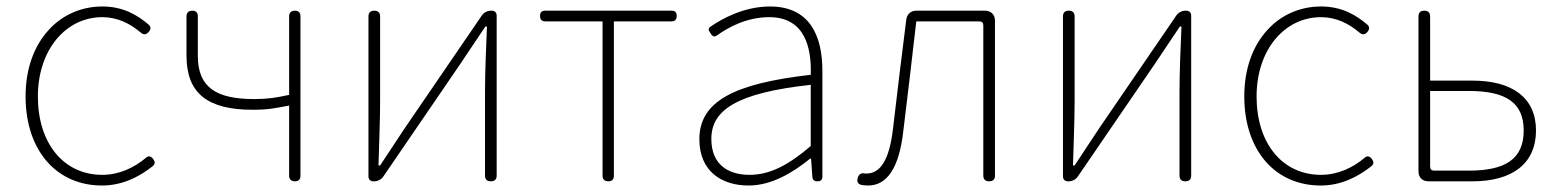

<svg xmlns="http://www.w3.org/2000/svg" viewBox="-20 -560 4814 593"><path d="M127 -59C169 -12 228 13 295 13C357 13 409 -13 452 -47C460 -54 459 -61 453 -69C446 -78 438 -80 430 -72C394 -42 348 -20 296 -20C176 -20 97 -118 97 -262C97 -407 184 -507 296 -507C343 -507 382 -487 414 -460C423 -452 431 -452 439 -461C446 -469 447 -477 439 -484C405 -513 361 -540 296 -540C233 -540 173 -515 130 -467C87 -420 59 -351 59 -262C59 -175 85 -106 127 -59Z M908 -395V-510C908 -521 902 -527 891 -527C880 -527 873 -521 873 -510V-267C833 -258 804 -254 766 -254C646 -254 591 -291 591 -388V-510C591 -521 585 -527 574 -527C563 -527 556 -521 556 -510V-388C556 -271 622 -221 760 -221C811 -221 829 -226 873 -234V-17C873 -6 880 0 891 0C902 0 908 -6 908 -17V-263Z M1118 -263V-15C1118 -6 1124 0 1133 0H1136C1147 0 1158 -6 1164 -15L1402 -363C1424 -396 1457 -445 1479 -478H1484C1481 -407 1478 -336 1478 -277V-18C1478 -6 1484 0 1496 0C1508 0 1514 -6 1514 -18V-263V-512C1514 -521 1508 -527 1499 -527H1496C1485 -527 1474 -521 1468 -512L1230 -164C1208 -131 1176 -82 1154 -49H1149C1151 -120 1154 -191 1154 -249V-509C1154 -521 1148 -527 1136 -527C1124 -527 1118 -521 1118 -509Z M1841 -247V-17C1841 -6 1848 0 1859 0C1870 0 1876 -6 1876 -17V-494H2054C2065 -494 2070 -500 2070 -511C2070 -522 2065 -527 2054 -527H1859H1664C1653 -527 1648 -522 1648 -511C1648 -500 1653 -494 1664 -494H1841Z M2520 -255V-341C2520 -448 2482 -540 2358 -540C2279 -540 2211 -503 2175 -478C2166 -472 2168 -467 2174 -458C2180 -448 2185 -444 2195 -451C2231 -477 2288 -507 2356 -507C2465 -507 2487 -414 2484 -329C2247 -302 2140 -247 2140 -130C2140 -30 2210 13 2292 13C2362 13 2428 -26 2482 -70H2485L2489 -14C2490 -4 2495 0 2505 0C2515 0 2520 -5 2520 -15V-170ZM2484 -250V-203V-109C2415 -50 2358 -20 2295 -20C2231 -20 2177 -50 2177 -131C2177 -220 2255 -273 2484 -298Z M3053 -263V-496C3053 -515 3041 -527 3022 -527H2917H2810C2793 -527 2781 -516 2779 -499C2765 -387 2751 -275 2738 -162C2727 -68 2700 -24 2656 -24C2655 -24 2653 -24 2652 -24C2640 -27 2632 -22 2629 -10C2626 1 2629 8 2640 11C2646 12 2652 13 2661 13C2719 13 2757 -40 2770 -156C2784 -270 2797 -381 2810 -494H3004C3013 -494 3017 -490 3017 -481V-18C3017 -6 3023 0 3035 0C3047 0 3053 -6 3053 -18V-263Z M3263 -263V-15C3263 -6 3269 0 3278 0H3281C3292 0 3303 -6 3309 -15L3547 -363C3569 -396 3602 -445 3624 -478H3629C3626 -407 3623 -336 3623 -277V-18C3623 -6 3629 0 3641 0C3653 0 3659 -6 3659 -18V-263V-512C3659 -521 3653 -527 3644 -527H3641C3630 -527 3619 -521 3613 -512L3375 -164C3353 -131 3321 -82 3299 -49H3294C3296 -120 3299 -191 3299 -249V-509C3299 -521 3293 -527 3281 -527C3269 -527 3263 -521 3263 -509Z M3891 -59C3933 -12 3992 13 4059 13C4121 13 4173 -13 4216 -47C4224 -54 4223 -61 4217 -69C4210 -78 4202 -80 4194 -72C4158 -42 4112 -20 4060 -20C3940 -20 3861 -118 3861 -262C3861 -407 3948 -507 4060 -507C4107 -507 4146 -487 4178 -460C4187 -452 4195 -452 4203 -461C4210 -469 4211 -477 4203 -484C4169 -513 4125 -540 4060 -540C3997 -540 3937 -515 3894 -467C3851 -420 3823 -351 3823 -262C3823 -175 3849 -106 3891 -59Z M4361 -263V-31C4361 -12 4373 0 4392 0H4444H4528C4651 0 4724 -55 4724 -157C4724 -258 4651 -311 4528 -311H4397V-509C4397 -521 4391 -527 4379 -527C4367 -527 4361 -521 4361 -509ZM4397 -156V-279H4457H4517C4631 -279 4686 -243 4686 -157C4686 -70 4631 -33 4517 -33H4410C4401 -33 4397 -37 4397 -46Z"/></svg>

Font: GenSenRounded2 TW EL
Style: Regular
Weight: 250
Version: Version 2.100;PS 2.1;hotconv 16.6.51;makeotf.lib2.5.65220 DE